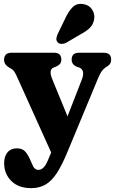

<svg xmlns="http://www.w3.org/2000/svg" viewBox="-20 -735 596 994"><path d="M234.5 79 245 54.5 64 -346.5Q55 -366 46 -373.2Q37 -380.5 22.5 -388.5Q1 -403 1 -424.5Q1 -462 40 -462H260Q297.5 -462 297.5 -426.5Q297.5 -413 290.5 -404.5Q283.5 -396 270 -390L257 -385Q230 -374 251 -324L329.5 -132.5L403 -321.5Q423 -372 390 -385.5L376 -390Q351 -401.5 351 -426.5Q351 -462 389.5 -462H517Q555.5 -462 555.5 -426.5Q555.5 -415.5 551 -407Q546.5 -398.5 534 -390.5Q519 -382 508.8 -369Q498.5 -356 485.5 -324.5L328 54.5Q300 122 273.2 162.5Q246.5 203 215 221Q183.5 239 141 239Q76 239 38.8 202.2Q1.5 165.5 1.5 109.5Q1.5 74.5 18.8 53.8Q36 33 67 33Q94 33 108.5 47.5Q123 62 136.5 92.5L146 114Q157 144.5 179 144.5Q194 144.5 207 130.8Q220 117 234.5 79ZM316.5 -637Q334 -675.5 356 -697.8Q378 -720 413 -713.5Q442.5 -708.5 457.2 -685Q472 -661.5 467.5 -635.5Q463 -609.5 446.5 -592.2Q430 -575 396.5 -557L321.5 -513Q310.5 -507.5 298.2 -507.8Q286 -508 278.5 -516Q270.5 -525 272 -536Q273.5 -547 279 -559.5Z"/></svg>

Font: Fraunces 72pt S100
Style: Bold
Weight: 700
Version: Version 1.000; ttfautohint (v1.8.3)